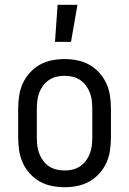

<svg xmlns="http://www.w3.org/2000/svg" viewBox="-20 -775 540 803"><path d="M250 8Q223 8 196 2.5Q169 -3 146 -16Q123 -29 104.5 -49.5Q86 -70 75 -94.5Q64 -119 60 -146Q56 -173 56 -200V-320Q56 -347 60 -374Q64 -401 75 -425.5Q86 -450 104.5 -470.5Q123 -491 146 -504Q169 -517 196 -522.5Q223 -528 250 -528Q277 -528 304 -522.5Q331 -517 354 -504Q377 -491 395.5 -470.5Q414 -450 425 -425.5Q436 -401 440 -374Q444 -347 444 -320V-200Q444 -173 440 -146Q436 -119 425 -94.5Q414 -70 395.5 -49.5Q377 -29 354 -16Q331 -3 304 2.5Q277 8 250 8ZM250 -62Q267 -62 284 -66Q301 -70 315 -79.5Q329 -89 339.5 -103Q350 -117 356 -133Q362 -149 364 -166Q366 -183 366 -200V-320Q366 -337 364 -354Q362 -371 356 -387Q350 -403 339.5 -417Q329 -431 315 -440.5Q301 -450 284 -454Q267 -458 250 -458Q233 -458 216 -454Q199 -450 185 -440.5Q171 -431 160.5 -417Q150 -403 144 -387Q138 -371 136 -354Q134 -337 134 -320V-200Q134 -183 136 -166Q138 -149 144 -133Q150 -117 160.5 -103Q171 -89 185 -79.5Q199 -70 216 -66Q233 -62 250 -62ZM210 -600 221 -755H304L277 -600Z"/></svg>

Font: Iosevka Term
Style: Regular
Weight: 400
Monospace: yes
Designer: Belleve Invis
Foundry: Belleve Invis
Version: Version 30.0.1